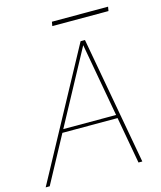

<svg xmlns="http://www.w3.org/2000/svg" viewBox="-131 -928 854 1017"><g transform="rotate(-15 296.5 -419.5)"><path d="M-8 0 371 -700H395L522 0H501L379 -676L14 0ZM136 -256 149 -274H465L470 -256ZM247 -816 251 -839H559L555 -816Z"/></g></svg>

Font: DM Sans 18pt Thin
Style: Italic
Weight: 250
Italic angle: -10°
Designer: Colophon Foundry, Jonny Pinhorn
Foundry: Colophon Foundry
Version: Version 4.004;gftools[0.9.30]